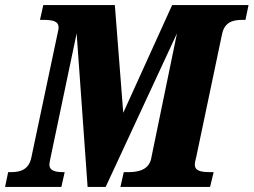

<svg xmlns="http://www.w3.org/2000/svg" viewBox="-42 -734 996 754"><path d="M-22 0H199L212 -58H207C178 -58 152 -62 152 -88C152 -94 154 -103 158 -122L259 -603L302 0H373L653 -603L553 -118C546 -66 500 -58 462 -58H444L431 0H783L797 -58H785C749 -58 723 -62 723 -88C723 -94 725 -103 729 -119L830 -600C840 -649 875 -656 911 -656H922L934 -714H634L442 -291L409 -714H128L115 -656H126C163 -656 188 -652 188 -626C188 -618 186 -612 181 -588L81 -115C71 -67 37 -58 1 -58H-10Z"/></svg>

Font: Noto Serif Condensed Black
Style: Italic
Weight: 900
Width: 3
Italic angle: -12°
Designer: Monotype Design Team
Foundry: Monotype Imaging Inc.
Version: Version 2.013